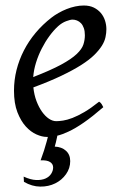

<svg xmlns="http://www.w3.org/2000/svg" viewBox="-20 -477 433 697"><path d="M234.9 107.9Q234.9 133.8 219.7 155.3Q204.6 176.8 180.4 188.7Q156.2 200.7 126.2 200.4Q96.2 200.2 66.9 183.1L65.9 164.1Q91.3 175.8 111.3 176.5Q131.3 177.2 145 171.1Q158.7 165 165.8 153.8Q172.9 142.6 172.9 130.9Q172.9 118.2 161.6 111.1Q150.4 104 127.4 105Q141.1 68.4 149.9 35.2Q151.9 27.3 153.8 20H148.9Q132.8 20 112.3 11Q91.8 2 73.7 -17.8Q55.7 -37.6 43.2 -69.6Q30.8 -101.6 30.8 -147.9Q30.8 -186 40 -222.9Q49.3 -259.8 66.7 -293.7Q84 -327.6 109.4 -357.9Q134.8 -388.2 167 -413.1Q178.2 -421.9 192.4 -429.9Q206.5 -438 221.9 -444.1Q237.3 -450.2 253.2 -453.6Q269 -457 284.2 -457Q305.2 -457 320.6 -449.5Q335.9 -441.9 346.2 -429.7Q356.4 -417.5 361.3 -402.1Q366.2 -386.7 366.2 -371.1Q366.2 -357.4 363 -342.3Q359.9 -327.1 349.9 -311Q339.8 -294.9 322 -277.3Q304.2 -259.8 274.7 -241Q245.1 -222.2 202.6 -201.9Q160.2 -181.6 101.1 -159.7Q104 -132.3 112.5 -109.9Q121.1 -87.4 132.6 -71.3Q144 -55.2 157.5 -46.1Q170.9 -37.1 184.1 -37.1Q194.3 -37.1 209 -39.3Q223.6 -41.5 242.9 -48.8Q262.2 -56.2 286.4 -70.3Q310.5 -84.5 339.8 -107.9Q345.2 -105 349.4 -98.4Q353.5 -91.8 355 -87.9Q314.9 -53.2 284.2 -32Q253.4 -10.7 229 0.5Q206.5 11.2 188 15.6Q188 17.6 187.5 19Q185.1 30.3 182.9 39.8Q180.7 49.3 178.7 55.2Q203.6 56.2 219.2 70.1Q234.9 84 234.9 107.9ZM190.9 -381.8Q174.8 -367.2 159.4 -346.2Q144 -325.2 131.6 -300.8Q119.1 -276.4 110.8 -249.8Q102.5 -223.1 100.6 -197.3Q164.6 -222.2 201.9 -242.4Q239.3 -262.7 258.3 -280.8Q277.3 -298.8 282.7 -315.4Q288.1 -332 288.1 -349.1Q288.1 -364.3 284.2 -375.2Q280.3 -386.2 273.9 -392.8Q267.6 -399.4 259.5 -402.6Q251.5 -405.8 243.2 -405.8Q235.4 -405.8 220.2 -400.1Q205.1 -394.5 190.9 -381.8Z"/></svg>

Font: Gentium Plus Afr
Style: Italic
Weight: 400
Italic angle: -8°
Designer: J. Victor Gaultney, Annie Olsen, Iska Routamaa, Becca Hirsbrunner
Foundry: SIL International
Version: Version 5.000